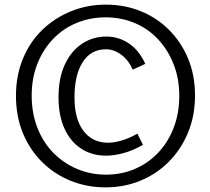

<svg xmlns="http://www.w3.org/2000/svg" viewBox="-20 -805 907 830"><path d="M436 5Q356 5 285.5 -23.5Q215 -52 162 -104.5Q109 -157 79 -229.5Q49 -302 49 -391Q49 -478 79 -551Q109 -624 163 -676Q217 -728 287.5 -756.5Q358 -785 438 -785Q518 -785 587.5 -757Q657 -729 710 -676.5Q763 -624 793 -552Q823 -480 823 -392Q823 -304 792.5 -231Q762 -158 709 -105Q656 -52 586 -23.5Q516 5 436 5ZM439 -132Q378 -132 331.5 -162Q285 -192 259 -248.5Q233 -305 233 -384Q233 -467 260 -525.5Q287 -584 334 -615.5Q381 -647 440 -647Q493 -647 537.5 -617Q582 -587 608 -529L554 -504Q535 -546 503.5 -569Q472 -592 438 -592Q373 -592 337.5 -536.5Q302 -481 302 -384Q302 -290 341 -239Q380 -188 447 -188Q473 -188 505.5 -197.5Q538 -207 574 -227L598 -179Q555 -154 513.5 -143Q472 -132 439 -132ZM438 -50Q505 -50 562.5 -74.5Q620 -99 663 -144Q706 -189 730.5 -252Q755 -315 755 -391Q755 -466 730 -528.5Q705 -591 662 -636.5Q619 -682 561 -706Q503 -730 437 -730Q370 -730 311.5 -706Q253 -682 209.5 -636.5Q166 -591 141.5 -529Q117 -467 117 -392Q117 -316 141.5 -253Q166 -190 210 -145Q254 -100 312.5 -75Q371 -50 438 -50Z"/></svg>

Font: Yaldevi
Style: Regular
Weight: 400
Designer: Sol Matas, Rajitha Manaperi, Kosala Senevirathne
Foundry: Mooniak
Version: Version 1.100